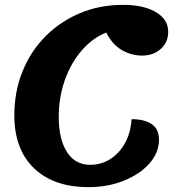

<svg xmlns="http://www.w3.org/2000/svg" viewBox="-20 -746 735 791"><path d="M345 25Q201 25 120 -53Q39 -131 39 -271Q39 -369 73 -452.5Q107 -536 168 -597Q229 -658 310 -692Q391 -726 487 -726Q572 -726 622.5 -696Q673 -666 673 -615Q673 -572 642.5 -544.5Q612 -517 565 -517Q521 -517 481.5 -540Q442 -563 418 -612Q362 -590 317.5 -539Q273 -488 247.5 -417Q222 -346 222 -265Q222 -172 256 -119.5Q290 -67 351 -67Q399 -67 436.5 -92Q474 -117 496.5 -159.5Q519 -202 522 -255Q575 -255 605 -234.5Q635 -214 635 -171Q635 -117 595.5 -72.5Q556 -28 490 -1.5Q424 25 345 25Z"/></svg>

Font: Lemonada SemiBold
Style: Regular
Weight: 600
Designer: Mohamed Gaber (Arabic), Eduardo Tunni (Latin)
Foundry: Kief Type Foundry
Version: Version 4.005; ttfautohint (v1.8.3)